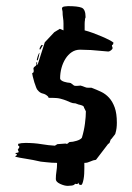

<svg xmlns="http://www.w3.org/2000/svg" viewBox="-20 -510 432 626"><path d="M39 -41Q49 -44 63 -44Q91 -44 115 -40Q139 -36 159 -35L167 -40L194 -42Q195 -41 197 -41Q201 -41 203 -44Q205 -47 208 -47Q217 -47 230 -51Q243 -55 247 -61Q254 -84 257 -107Q260 -130 260 -147L254 -159Q254 -164 246.5 -166.5Q239 -169 237 -169L226 -173Q217 -173 210.5 -176Q204 -179 196.5 -182Q189 -185 178 -188Q167 -191 150 -191H141Q137 -191 137 -195Q129 -203 119.5 -205Q110 -207 103 -216Q101 -217 98 -224.5Q95 -232 92 -241.5Q89 -251 87 -260Q85 -269 85 -272Q90 -272 90 -279Q90 -281 89.5 -283Q89 -285 89 -287Q89 -289 92 -292L96 -295Q100 -299 98.5 -302.5Q97 -306 101 -308V-299L103 -300L126 -372L157 -405L175 -416L187 -411V-413V-434Q187 -443 185.5 -452Q184 -461 184 -472L182 -482Q182 -488 191 -489Q200 -490 202 -490Q233 -490 246 -485Q259 -480 259 -454V-453Q258 -452 257.5 -449.5Q257 -447 257 -446V-444Q256 -440 256 -432V-411Q268 -408 283 -402.5Q298 -397 312 -391Q326 -385 336.5 -379.5Q347 -374 350 -371Q349 -364 347 -364Q345 -364 345 -362Q345 -359 346 -357.5Q347 -356 347 -353Q347 -350 342 -346Q337 -342 333 -342L275 -347H272Q267 -347 256.5 -347.5Q246 -348 241 -348Q226 -348 214 -340Q202 -332 193.5 -318.5Q185 -305 180.5 -288.5Q176 -272 176 -254Q176 -251 180 -248Q184 -245 189 -243.5Q194 -242 199 -241Q204 -240 207 -240L211 -239Q218 -234 220 -232Q222 -230 227 -230H231L243 -231L260 -225Q262 -224 267 -224H278Q294 -218 309 -211Q324 -204 335.5 -191.5Q347 -179 354 -159.5Q361 -140 361 -110Q361 -101 360 -92.5Q359 -84 356 -74L355 -72Q353 -70 348 -63Q343 -56 341 -55L337 -44L332 -40L293 11Q284 12 274.5 16.5Q265 21 257 21H255V40Q255 48 254.5 57Q254 66 252.5 74Q251 82 249 87.5Q247 93 244 93Q236 93 236 86Q233 86 234 88Q235 90 230 90Q226 90 225 89Q222 94 214 95Q206 96 201 96Q190 96 176 89.5Q162 83 162 74Q162 61 164 49Q166 37 166 25V21Q158 21 149 20.5Q140 20 132 19L113 17Q87 11 64 7.5Q41 4 30 1Q30 -2 32.5 -2.5Q35 -3 35 -7Q35 -8 34 -8H33Q31 -8 30 -11Q32 -11 36.5 -12Q41 -13 41 -15L38 -22L40 -25Q41 -27 42 -28Q43 -29 43 -30Q43 -35 41 -34Q39 -33 39 -41ZM109 -338Q109 -336 106.5 -325.5Q104 -315 103 -313Q100 -313 100 -316Q100 -317 103 -326.5Q106 -336 109 -338ZM116 -364Q116 -363 117 -363H120L111 -348Q109 -348 109 -351Q109 -353 111.5 -357.5Q114 -362 116 -364Z"/></svg>

Font: East Sea Dokdo Cyrillic
Style: Regular
Weight: 400
Version: Version 1.00 July 4, 2018, initial release